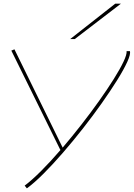

<svg xmlns="http://www.w3.org/2000/svg" viewBox="-20 -810 732 1051"><path d="M673 -530H691Q696 -514 677 -472Q658 -430 621.5 -371.5Q585 -313 537 -245Q489 -177 434.5 -107.5Q380 -38 324.5 26Q269 90 218 141Q167 192 127 221L115 206Q154 177 205.5 125.5Q257 74 312 10H310L42 -533L59 -540L323 -2Q375 -63 426.5 -129Q478 -195 523 -258.5Q568 -322 602.5 -377Q637 -432 656 -472Q675 -512 673 -530ZM364 -596 611 -790H642L389 -596Z"/></svg>

Font: Georama ExtraExtended Thin
Style: Italic
Weight: 100
Width: 8
Italic angle: -9°
Designer: Jean-Baptiste Levee
Foundry: Production Type
Version: Version 1.000